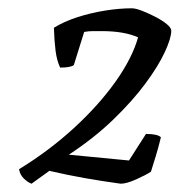

<svg xmlns="http://www.w3.org/2000/svg" viewBox="-20 -788 433 463"><path d="M56 -345Q46 -349 37 -358Q28 -367 26 -380Q98 -424 158 -479Q218 -534 258.5 -591Q299 -648 313 -698Q279 -713 225 -713Q215 -713 204.5 -713Q194 -713 183 -711L158 -631Q150 -625 125 -625Q117 -642 114 -665.5Q111 -689 110 -721Q134 -736 166.5 -746.5Q199 -757 233.5 -762.5Q268 -768 298 -768Q307 -768 322.5 -762Q338 -756 354.5 -747.5Q371 -739 382 -730Q393 -721 393 -714Q393 -696 377.5 -662.5Q362 -629 331 -587Q300 -545 253.5 -500Q207 -455 146 -415L291 -401L332 -465Q360 -465 368 -457Q362 -432 355.5 -411Q349 -390 344 -374Q332 -366 308.5 -355.5Q285 -345 271 -345Q227 -351 184.5 -358.5Q142 -366 99 -376Z"/></svg>

Font: Texturina 72pt 72pt Medium
Style: Italic
Weight: 500
Italic angle: -11°
Designer: Guillermo Torres Carreño
Foundry: Omnibus-Type
Version: Version 1.002; ttfautohint (v1.8.3)